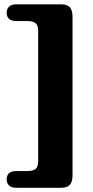

<svg xmlns="http://www.w3.org/2000/svg" viewBox="-20 -760 438 908"><path d="M160.5 2.5V-614Q160.5 -640 148.5 -650.2Q136.5 -660.5 108 -660.5H57.5Q11.5 -660.5 11.5 -700.5Q11.5 -717 22.5 -728.2Q33.5 -739.5 57.5 -739.5H268.5Q298.5 -739.5 310.8 -725.2Q323 -711 323 -679.5V68.5Q323 99.5 310.8 113.8Q298.5 128 268.5 128H57.5Q33.5 128 22.5 116.8Q11.5 105.5 11.5 89Q11.5 49 57.5 49H108Q136.5 49 148.5 38.8Q160.5 28.5 160.5 2.5Z"/></svg>

Font: Fraunces 9pt S050 Black
Style: Regular
Weight: 900
Version: Version 1.000; ttfautohint (v1.8.3)